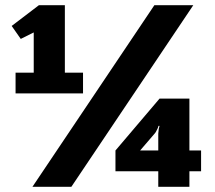

<svg xmlns="http://www.w3.org/2000/svg" viewBox="-20 -720 830 740"><path d="M40 -360V-440H110V-595L60 -570L25 -620L130 -700H230V-440H300V-360ZM105 0 575 -700H725L255 0ZM590 0V-60H425V-140L595 -340H710V-140H755V-60H710V0ZM520 -140H590V-205Q590 -210 592 -224L595 -235H591Q589 -227 587 -224Q581 -210 575 -204Z"/></svg>

Font: Scada
Style: Bold
Weight: 700
Designer: Jovanny Lemonad
Foundry: Jovanny Lemonad
Version: Version 4.100;PS 004.100;hotconv 1.0.88;makeotf.lib2.5.64775